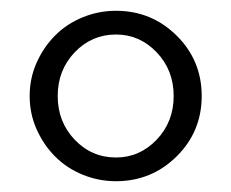

<svg xmlns="http://www.w3.org/2000/svg" viewBox="-20 -730 429 356"><path d="M195 -394Q163 -394 133.5 -406Q104 -418 82.5 -439.5Q61 -461 48 -490Q35 -519 35 -552Q35 -585 48 -614Q61 -643 82.5 -664.5Q104 -686 133.5 -698Q163 -710 195 -710Q261 -710 307.5 -664Q354 -618 354 -552Q354 -486 307.5 -440Q261 -394 195 -394ZM195 -438Q239 -438 270.5 -471Q302 -504 302 -552Q302 -600 270.5 -633Q239 -666 195 -666Q150 -666 118.5 -633Q87 -600 87 -552Q87 -504 118.5 -471Q150 -438 195 -438Z"/></svg>

Font: Redaction
Style: Regular
Weight: 400
Designer: Jeremy Mickel / Forest Young
Foundry: MCKL
Version: Version 2.001; Redaction